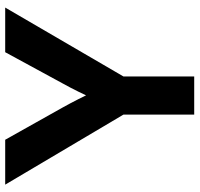

<svg xmlns="http://www.w3.org/2000/svg" viewBox="-34 -734 768 739"><g transform="rotate(-90 349.5 -364.0)"><path d="M278.3 0V-272.5L8.8 -727.5H181.6L305.2 -507.3Q322.3 -476.6 337.9 -445.8Q353.5 -415 369.1 -381.3H336.4Q351.6 -415 366.7 -445.8Q381.8 -476.6 398.9 -507.3L518.6 -727.5H690.4L425.3 -272.5V0Z"/></g></svg>

Font: Inter 28pt
Style: Bold
Weight: 700
Designer: Rasmus Andersson
Foundry: rsms
Version: Version 4.001;git-66647c0bb